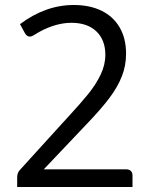

<svg xmlns="http://www.w3.org/2000/svg" viewBox="-20 -749 611 769"><path d="M510.7 -45.4V0H48.8V-38.6Q48.8 -48.3 51.8 -55.9Q54.7 -63.5 61.5 -70.3L231.4 -257.3L247.6 -274.9Q304.2 -336.4 334 -373.3Q363.8 -410.2 382.8 -449.5Q401.9 -488.8 401.9 -529.8Q401.9 -588.9 366 -623.3Q330.1 -657.7 265.6 -657.7Q230 -657.7 191.4 -645Q152.8 -632.3 115.2 -607.9Q106.9 -602.5 99.6 -602.5Q87.4 -602.5 80.1 -615.7L60.1 -652.3Q162.6 -729 275.4 -729Q339.4 -729 386.5 -706.1Q433.6 -683.1 459.2 -639.2Q484.9 -595.2 484.9 -533.7Q484.9 -485.8 468 -443.1Q451.2 -400.4 418 -356.2Q384.8 -312 326.7 -251.5L155.3 -70.8H485.4Q497.6 -70.8 504.2 -64.2Q510.7 -57.6 510.7 -45.4Z"/></svg>

Font: Lycee Sans
Style: Regular
Weight: 400
Designer: Justin Alvin
Foundry: Alkove Design
Version: Version 1.030